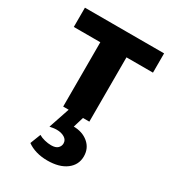

<svg xmlns="http://www.w3.org/2000/svg" viewBox="-180 -573 849 941"><g transform="rotate(30 245.0 -102.5)"><path d="M171 0V-473H319V0ZM21 -364V-473H469V-364ZM202 0H283L257 86L200 75Q210 67 226.5 63Q243 59 263 59Q314 59 347.5 87Q381 115 381 161Q381 209 342 238.5Q303 268 235 268Q201 268 172 259.5Q143 251 121 235L144 176Q157 184 176.5 189Q196 194 214 194Q240 194 251.5 182.5Q263 171 263 156Q263 136 245 125Q227 114 201 114Q191 114 181.5 115.5Q172 117 162 119Z"/></g></svg>

Font: Ysabeau SC ExtraBold
Style: Regular
Weight: 800
Designer: Christian Thalmann (Catharsis Fonts)
Version: Version 2.001;gftools[0.9.30]; featfreeze: smcp